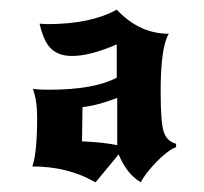

<svg xmlns="http://www.w3.org/2000/svg" viewBox="-20 -747 422 398"><path d="M151 -525 150 -454Q196 -452 223 -446V-544Q181 -528 151 -525ZM330 -677Q313 -650 313 -557Q313 -493 319.5 -473.5Q326 -454 345 -449V-442Q327 -435 303.5 -410.5Q280 -386 272 -369Q242 -387 226 -427L178 -369Q121 -402 47 -402Q57 -430 57 -504Q57 -539 48 -563Q58 -561 81 -561Q175 -561 222 -586V-655Q167 -631 129 -631Q103 -631 87 -645Q71 -659 62 -698Q64 -698 68 -697.5Q72 -697 78 -697Q168 -697 222 -727Q269 -677 330 -677Z"/></svg>

Font: NewRocker
Style: Regular
Weight: 400
Designer: Pablo Impallari, Brenda Gallo, Rodrigo Fuenzalida
Foundry: Pablo Impallari, Brenda Gallo, Rodrigo Fuenzalida
Version: Version 1.000